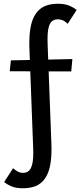

<svg xmlns="http://www.w3.org/2000/svg" viewBox="-20 -731 430 1024"><path d="M101 273Q68 273 45.5 264.5Q23 256 2 240L50 166Q64 179 76.5 185Q89 191 102 191Q121 191 133.5 180.5Q146 170 152.5 142Q159 114 157 61L137 -470Q135 -521 139.5 -561Q144 -601 155.5 -629Q167 -657 185.5 -675.5Q204 -694 230 -702.5Q256 -711 290 -711Q322 -711 345 -702.5Q368 -694 389 -678L341 -604Q327 -618 314 -623Q301 -628 288 -628Q270 -628 257 -617.5Q244 -607 238 -578.5Q232 -550 234 -496L254 34Q256 85 251.5 124.5Q247 164 235.5 192Q224 220 205 238.5Q186 257 160 265Q134 273 101 273ZM360 -350 32 -351 38 -409 366 -416Z"/></svg>

Font: Ysabeau Infant SemiBold
Style: Regular
Weight: 600
Designer: Christian Thalmann (Catharsis Fonts)
Version: Version 2.002; featfreeze: ss01,ss02,lnum